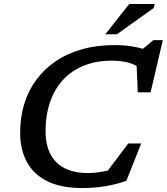

<svg xmlns="http://www.w3.org/2000/svg" viewBox="-20 -936 840 967"><path d="M586.5 -96 498.5 -44 626 -213.5H691L616.5 -25.5Q572.5 -9 515.2 1Q458 11 393 11Q287.5 11 218.5 -23.2Q149.5 -57.5 115.5 -120Q81.5 -182.5 81.5 -268Q81.5 -344.5 101.8 -411.5Q122 -478.5 162 -533Q202 -587.5 259.8 -627Q317.5 -666.5 392.8 -687.8Q468 -709 559 -709Q592.5 -709 622.5 -705.5Q652.5 -702 679.8 -695.5Q707 -689 732 -679.5L684.5 -677.5L752.5 -734H800L738.5 -471H674L666.5 -638L688.5 -592Q656 -613.5 621 -622Q586 -630.5 543 -630.5Q476 -630.5 422.8 -613Q369.5 -595.5 329.5 -563.8Q289.5 -532 262.8 -488Q236 -444 222.8 -390.8Q209.5 -337.5 209.5 -277Q209.5 -206 234.5 -158.8Q259.5 -111.5 307.2 -88Q355 -64.5 422 -64.5Q461 -64.5 503.2 -72.8Q545.5 -81 586.5 -96ZM510.5 -763.5 631 -916H759.5L754.5 -896L569 -763.5Z"/></svg>

Font: Newsreader 9pt Medium
Style: Italic
Weight: 500
Italic angle: -17°
Designer: Hugues Gentile
Foundry: Production Type
Version: Version 1.003